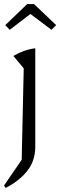

<svg xmlns="http://www.w3.org/2000/svg" viewBox="-21 -729 297 947"><path d="M7 198 -1 186 86 59 96 -392 45 -453Q70 -468 96.5 -477.5Q123 -487 153 -491V-5Q153 63 114.5 112.5Q76 162 7 198ZM147 -709 256 -605 233 -582 129 -660 27 -582 5 -605 113 -709Z"/></svg>

Font: Piazzolla Light
Style: Regular
Weight: 300
Designer: Juan Pablo del Peral
Foundry: Huerta Tipografica
Version: Version 1.330